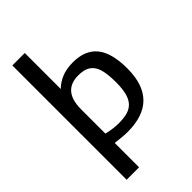

<svg xmlns="http://www.w3.org/2000/svg" viewBox="-301 -905 1221 1221"><g transform="rotate(-45 309.5 -294.0)"><path d="M71 -808H183V-484Q211 -513 254 -531.5Q297 -550 357 -550Q467 -550 521 -483.5Q575 -417 575 -277Q575 -134 504 -62Q433 10 290 10Q267 10 237.5 7Q208 4 183 1V220H71ZM291 -69Q336 -69 368 -78Q400 -87 421 -109.5Q442 -132 452 -170Q462 -208 462 -267Q462 -325 454 -364Q446 -403 428.5 -425.5Q411 -448 385 -457.5Q359 -467 323 -467Q183 -467 183 -302V-83Q210 -76 239.5 -72.5Q269 -69 291 -69Z"/></g></svg>

Font: Encode Sans Normal
Style: Medium
Weight: 500
Designer: Pablo Impallari, Andres Torresi
Foundry: Pablo Impallari, Andres Torresi
Version: Version 1.000; ttfautohint (v1.00) -l 8 -r 50 -G 200 -x 14 -